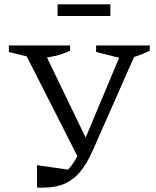

<svg xmlns="http://www.w3.org/2000/svg" viewBox="-20 -861 721 887"><path d="M151 5V-98L318 -74L271 -55Q289 -70 303.5 -87.5Q318 -105 332 -129Q346 -153 361 -190L550 -641H606V-613L409 -167Q383 -108 352.5 -70Q322 -32 280 -13Q238 6 175 6Q169 6 163 6Q157 6 151 5ZM348 -119 95 -617V-641H175L386 -204ZM149 -589 21 -621V-651H304V-627Q271 -611 232 -602Q193 -593 149 -589ZM550 -589 424 -621V-651H672V-627Q640 -611 612.5 -602Q585 -593 550 -589ZM246 -787V-841H490V-787Z"/></svg>

Font: Piazzolla 24pt
Style: Regular
Weight: 400
Designer: Juan Pablo del Peral
Foundry: Huerta Tipografica
Version: Version 2.005